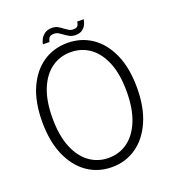

<svg xmlns="http://www.w3.org/2000/svg" viewBox="-153 -972 988 1098"><g transform="rotate(-20 341.0 -423.0)"><path d="M341 9.5Q257 9.5 192 -35.8Q127 -81 90 -165.8Q53 -250.5 53 -369.5Q53 -489 90.2 -573Q127.5 -657 192.5 -701.2Q257.5 -745.5 341 -745.5Q425 -745.5 490 -701.2Q555 -657 592.2 -573Q629.5 -489 629.5 -369.5Q629.5 -250.5 592.2 -165.8Q555 -81 490 -35.8Q425 9.5 341 9.5ZM341 -46.5Q407.5 -46.5 458.2 -84Q509 -121.5 537.8 -193.5Q566.5 -265.5 566.5 -369.5Q566.5 -474 537.5 -545.2Q508.5 -616.5 457.8 -653Q407 -689.5 341 -689.5Q275.5 -689.5 224.5 -653Q173.5 -616.5 144.5 -545.2Q115.5 -474 115.5 -369.5Q115.5 -265 144.5 -193Q173.5 -121 224.5 -83.8Q275.5 -46.5 341 -46.5ZM476.5 -841Q475.5 -828.5 468.5 -812.2Q461.5 -796 446 -783.8Q430.5 -771.5 403 -771.5Q381.5 -771.5 365.5 -780.5Q349.5 -789.5 337 -799Q326.5 -807 314.8 -814Q303 -821 287 -821Q265 -821 257.2 -809Q249.5 -797 248.5 -785.5H209Q210 -799.5 218.8 -816Q227.5 -832.5 244.5 -844.5Q261.5 -856.5 287.5 -856.5Q309 -856.5 324 -848Q339 -839.5 350.5 -830Q362.5 -821 374.8 -813.8Q387 -806.5 401.5 -806.5Q424 -806.5 430.2 -818Q436.5 -829.5 437.5 -841Z"/></g></svg>

Font: Epilogue Light
Style: Regular
Weight: 300
Designer: Tyler Finck
Foundry: Etcetera Type Co
Version: Version 2.111; ttfautohint (v1.8.3)